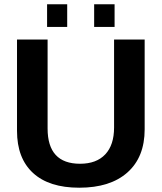

<svg xmlns="http://www.w3.org/2000/svg" viewBox="-20 -874 762 904"><path d="M353 9.8Q210.9 9.8 135.5 -59.6Q60.1 -128.9 60.1 -257.8V-688H204.1V-269Q204.1 -103 356.9 -103Q434.1 -103 475.6 -147.2Q517.1 -191.4 517.1 -273.9V-688H661.1V-265.1Q661.1 -134.3 580.3 -62.3Q499.5 9.8 353 9.8ZM519.5 -854V-747.1H423.3V-854ZM296.4 -854V-747.1H201.7V-854Z"/></svg>

Font: Arimo
Style: Bold
Weight: 700
Designer: Steve Matteson
Foundry: Monotype Imaging Inc.
Version: Version 1.33